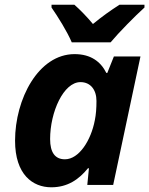

<svg xmlns="http://www.w3.org/2000/svg" viewBox="-20 -786 634 816"><path d="M44 -188C44 -44 119 10 198 10C267 10 315 -23 354 -71H358L351 0H461L577 -546H464L436 -476H432C408 -524 366 -556 297 -556C143 -556 44 -365 44 -188ZM193 -195C193 -310 250 -437 322 -437C365 -437 390 -404 390 -357C390 -326 388 -299 383 -275C367 -190 316 -109 256 -109C214 -109 193 -138 193 -195ZM199 -766V-754C226 -715 265 -653 285 -606H450C485 -648 555 -719 594 -754V-766H488C449 -741 414 -716 375 -684C352 -712 319 -746 296 -766Z"/></svg>

Font: BC Sans
Style: Bold Italic
Weight: 700
Italic angle: -12°
Designer: Monotype Design Team
Province of B.C.
Foundry: Monotype Imaging Inc.
Version: Version 2.000;GOOG;noto-source:20170915:90ef993387c0